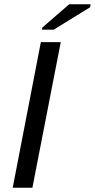

<svg xmlns="http://www.w3.org/2000/svg" viewBox="-20 -887 448 907"><path d="M133 0H40L173 -688H267ZM234 -747H178L180 -757L307 -867H408L406 -853Z"/></svg>

Font: Libra Sans
Style: Italic
Weight: 400
Italic angle: -12°
Foundry: Context Ltd
Version: Version 1.002